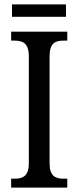

<svg xmlns="http://www.w3.org/2000/svg" viewBox="-20 -859 358 879"><path d="M35 -782H282V-839H35ZM31 0H288V-41H271C234 -41 207 -52 207 -112V-601C207 -662 233 -673 271 -673H288V-714H31V-673H48C83 -673 112 -662 112 -601V-111C112 -52 83 -41 48 -41H31Z"/></svg>

Font: Noto Serif Ethiopic Cn
Style: Regular
Weight: 400
Width: 3
Designer: Monotype Design Team
Foundry: Monotype Imaging Inc.
Version: Version 2.102